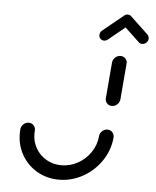

<svg xmlns="http://www.w3.org/2000/svg" viewBox="-51 -730 629 775"><g transform="rotate(5 264.0 -343.0)"><path d="M394.4 -217.8Q406.7 -217.8 414.4 -209.1Q422.2 -200.4 421.5 -188.1Q417 -136.7 387.8 -93.3Q358.5 -50 313 -24.6Q267.4 0.7 216.3 0.7Q167.8 0.7 128.1 -22Q88.5 -44.8 65.7 -84.3Q43 -123.7 43 -171.1Q43 -177 43.7 -188.1Q44.4 -200.4 54.1 -209.1Q63.7 -217.8 75.6 -217.8Q87.8 -217.8 95.6 -209.1Q103.3 -200.4 102.6 -188.1Q101.9 -180 101.9 -175.9Q101.9 -143.3 117.6 -116.3Q133.3 -89.3 160.6 -73.7Q187.8 -58.1 221.1 -58.1Q256.3 -58.1 287.8 -75.6Q319.3 -93 339.4 -123Q359.6 -153 362.6 -188.1Q363.3 -200.4 373 -209.1Q382.6 -217.8 394.4 -217.8ZM403.3 -314.4Q391.1 -314.4 383.3 -323Q375.6 -331.5 376.7 -343.7L388.9 -489.3Q390.4 -501.5 399.6 -510Q408.9 -518.5 421.1 -518.5Q433.3 -518.5 441.3 -509.8Q449.3 -501.1 447.8 -489.3L435.6 -343.7Q434.4 -331.5 425 -323Q415.6 -314.4 403.3 -314.4ZM435.6 -687.4Q444.4 -687.4 450.4 -681.5Q456.3 -675.6 456.3 -667Q456.3 -661.9 453.7 -656.5Q451.1 -651.1 447 -647.8L364.1 -580Q356.7 -574.4 348.9 -574.4Q340 -574.4 334.3 -580.4Q328.5 -586.3 328.5 -594.8Q328.5 -600.4 330.9 -605.6Q333.3 -610.7 337.8 -614.1L421.1 -681.9Q426.7 -687.4 435.6 -687.4ZM450 -681.5 521.5 -614.1Q527.8 -607.8 527.8 -598.1Q527.8 -588.5 520.4 -581.5Q513 -574.4 503 -574.4Q495.6 -574.4 489.3 -580L418.5 -647Z"/></g></svg>

Font: 26F Galaxy Sans Medium
Style: Italic
Weight: 500
Italic angle: -5°
Designer: C₂₉H₂₅N₃O₅
Version: Version 1.200